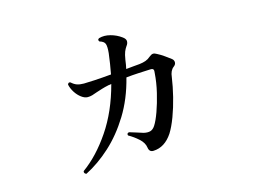

<svg xmlns="http://www.w3.org/2000/svg" viewBox="-83 -698 1166 870"><g transform="rotate(-15 500.0 -263.0)"><path d="M224 28Q212 24 215 13Q286 -38 346 -126.5Q406 -215 438 -336Q434 -335 431 -334.5Q428 -334 425 -334Q406 -330 391.5 -325.5Q377 -321 365 -317Q352 -312 341.5 -309Q331 -306 320 -306Q306 -306 290.5 -317.5Q275 -329 263.5 -347Q252 -365 248 -384Q252 -395 261 -391Q274 -379 287 -374.5Q300 -370 319 -370Q333 -370 369 -372Q405 -374 448 -378Q457 -425 463 -474Q466 -504 461.5 -517Q457 -530 436 -536Q428 -546 439 -551Q463 -558 491.5 -550.5Q520 -543 543 -526Q557 -516 557 -505Q557 -494 549 -484Q542 -474 537 -462Q532 -450 528 -425Q527 -415 525 -404.5Q523 -394 521 -384Q540 -386 556.5 -387.5Q573 -389 585 -390Q602 -392 614.5 -396.5Q627 -401 637 -410Q648 -419 655.5 -419.5Q663 -420 673 -414Q687 -407 705 -394.5Q723 -382 733 -374Q742 -367 742 -356.5Q742 -346 731 -338Q714 -325 711 -295Q705 -253 693.5 -206.5Q682 -160 666.5 -118.5Q651 -77 634 -50Q598 4 545 6Q525 7 522 -15Q519 -38 497.5 -57.5Q476 -77 451 -91Q447 -102 459 -104Q472 -100 490 -94.5Q508 -89 523 -84Q541 -80 553.5 -83.5Q566 -87 576 -102Q589 -122 602.5 -159.5Q616 -197 627 -243Q638 -289 641 -333Q643 -344 640 -349.5Q637 -355 624 -354Q599 -353 570 -351.5Q541 -350 512 -347Q488 -252 443 -179Q398 -106 341.5 -54.5Q285 -3 224 28Z"/></g></svg>

Font: Zen Old Mincho
Style: Bold
Weight: 700
Designer: Yoshimichi Ohira
Foundry: Positype
Version: Version 1.500